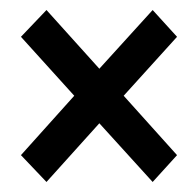

<svg xmlns="http://www.w3.org/2000/svg" viewBox="-20 -359 393 385"><path d="M73.2 5.9 22 -47.9 128.9 -167 22 -285.2 73.2 -338.9 179.2 -221.2 286.1 -338.9 335 -285.2 228 -167 335 -47.9 286.1 5.9 179.2 -111.8Z"/></svg>

Font: Junicode SmCond Medium
Style: Regular
Weight: 500
Width: 4
Designer: Peter S. Baker
Version: Version 2.206